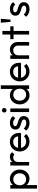

<svg xmlns="http://www.w3.org/2000/svg" viewBox="1925 -2680 953 4844"><g transform="rotate(-90 2402.0 -257.5)"><path d="M315.8 10Q261.5 10 218.4 -12.6Q175.2 -35.2 149.2 -75.1Q123.2 -115 120.2 -166.2V-309Q123.2 -360.8 149.8 -400.5Q176.2 -440.2 219.5 -462.6Q262.8 -485 315.8 -485Q381 -485 433.2 -452Q485.5 -419 515.9 -363Q546.2 -307 546.2 -236.5Q546.2 -167 516 -111.1Q485.8 -55.2 433.4 -22.6Q381 10 315.8 10ZM65.8 199V-475H156V-350.2L139.2 -234.8L156 -119.2V199ZM300.8 -75.2Q345.8 -75.2 380 -95.9Q414.2 -116.5 433.9 -153.2Q453.5 -190 453.5 -237.5Q453.5 -285.2 433.9 -321.9Q414.2 -358.5 380.1 -379.1Q346 -399.8 301.5 -399.8Q257 -399.8 222.8 -379.1Q188.5 -358.5 169.5 -321.9Q150.5 -285.2 150.5 -237.2Q150.5 -189.8 169.4 -153.1Q188.2 -116.5 222.4 -95.9Q256.5 -75.2 300.8 -75.2Z M647.8 0V-475H738V0ZM738 -270.5 704.2 -286.2Q704.2 -376.5 746.2 -430.8Q788.2 -485 867.2 -485Q902.8 -485 931.9 -472.2Q961 -459.5 986 -431.2L926.8 -370Q911.8 -386.2 893.6 -393.2Q875.5 -400.2 851.8 -400.2Q802 -400.2 770 -368.1Q738 -336 738 -270.5Z M1253.8 10Q1182.5 10 1125.8 -22.2Q1069 -54.5 1036 -110.9Q1003 -167.2 1003 -237.8Q1003 -308 1035.4 -363.9Q1067.8 -419.8 1123.5 -452.4Q1179.2 -485 1247.8 -485Q1313.5 -485 1364 -454.9Q1414.5 -424.8 1443.4 -372Q1472.2 -319.2 1472.2 -251.5Q1472.2 -241.5 1471 -230Q1469.8 -218.5 1467 -204H1066.2V-278.8H1419.2L1386.2 -250Q1385.8 -297.8 1369 -331.5Q1352.2 -365.2 1321.2 -383.6Q1290.2 -402 1246 -402Q1199.5 -402 1164.9 -381.9Q1130.2 -361.8 1111.1 -325.8Q1092 -289.8 1092 -240.5Q1092 -190.8 1112.1 -153.2Q1132.2 -115.8 1169 -95.1Q1205.8 -74.5 1254 -74.5Q1293.8 -74.5 1327.5 -88.8Q1361.2 -103 1384.8 -130.8L1442.5 -72.2Q1408.5 -32.2 1359.1 -11.1Q1309.8 10 1253.8 10Z M1720.5 10Q1681.2 10 1645.4 -0.5Q1609.5 -11 1579.8 -30.2Q1550 -49.5 1527.8 -76.5L1585.5 -134.5Q1611.8 -103 1645.9 -87.5Q1680 -72 1722.2 -72Q1764.2 -72 1787 -86.4Q1809.8 -100.8 1809.8 -127.2Q1809.8 -153.2 1791.4 -167.8Q1773 -182.2 1743.9 -191.6Q1714.8 -201 1682.5 -210.2Q1650.2 -219.5 1621.1 -234.5Q1592 -249.5 1573.6 -275.9Q1555.2 -302.2 1555.2 -345Q1555.2 -388 1575.9 -419.2Q1596.5 -450.5 1634.4 -467.8Q1672.2 -485 1724.8 -485Q1780.5 -485 1824.1 -465.2Q1867.8 -445.5 1896 -406.5L1838.2 -348.8Q1817.5 -375.2 1788.2 -389.1Q1759 -403 1721.8 -403Q1683 -403 1662.2 -389.2Q1641.5 -375.5 1641.5 -352Q1641.5 -328.2 1659.9 -315Q1678.2 -301.8 1707.4 -293Q1736.5 -284.2 1768.8 -274.8Q1801 -265.2 1830.1 -249.2Q1859.2 -233.2 1877.6 -206.2Q1896 -179.2 1896 -135Q1896 -68.2 1848.6 -29.1Q1801.2 10 1720.5 10Z M1997.5 0V-475H2087.8V0ZM2042.5 -569.8Q2018.2 -569.8 2002.1 -586.5Q1986 -603.2 1986 -627.5Q1986 -652 2002.1 -668.5Q2018.2 -685 2042.5 -685Q2067.8 -685 2083.6 -668.5Q2099.5 -652 2099.5 -627.5Q2099.5 -603.2 2083.6 -586.5Q2067.8 -569.8 2042.5 -569.8Z M2421.5 10Q2356.2 10 2304 -22.6Q2251.8 -55.2 2221.4 -111.1Q2191 -167 2191 -236.7Q2191 -307.3 2221.4 -363.2Q2251.8 -419 2304 -452Q2356.2 -485 2421.5 -485Q2475.2 -485 2518.1 -462.6Q2561 -440.2 2587.6 -400.5Q2614.2 -360.8 2617 -309V-166.2Q2614 -115 2588 -75.1Q2562 -35.2 2518.9 -12.6Q2475.8 10 2421.5 10ZM2436.5 -75.2Q2481.5 -75.2 2515.2 -96Q2548.8 -116.7 2567.8 -153.2Q2586.8 -189.8 2586.8 -237.2Q2586.8 -285.5 2567.6 -321.9Q2548.4 -358.4 2514.7 -379.1Q2481 -399.8 2436.1 -399.8Q2391.2 -399.8 2357.2 -379Q2323.1 -358.2 2303.4 -321.7Q2283.8 -285.2 2283.8 -237.5Q2283.8 -190 2303.3 -153.3Q2322.9 -116.6 2357.5 -95.9Q2392.1 -75.2 2436.5 -75.2ZM2671.5 0H2581.2V-127.5L2598 -243.8L2581.2 -358.5V-714H2671.5Z M3022.8 10Q2951.5 10 2894.8 -22.2Q2838 -54.5 2805 -110.9Q2772 -167.2 2772 -237.8Q2772 -308 2804.4 -363.9Q2836.8 -419.8 2892.5 -452.4Q2948.2 -485 3016.8 -485Q3082.5 -485 3133 -454.9Q3183.5 -424.8 3212.4 -372Q3241.2 -319.2 3241.2 -251.5Q3241.2 -241.5 3240 -230Q3238.8 -218.5 3236 -204H2835.2V-278.8H3188.2L3155.2 -250Q3154.8 -297.8 3138 -331.5Q3121.2 -365.2 3090.2 -383.6Q3059.2 -402 3015 -402Q2968.5 -402 2933.9 -381.9Q2899.2 -361.8 2880.1 -325.8Q2861 -289.8 2861 -240.5Q2861 -190.8 2881.1 -153.2Q2901.2 -115.8 2938 -95.1Q2974.8 -74.5 3023 -74.5Q3062.8 -74.5 3096.5 -88.8Q3130.2 -103 3153.8 -130.8L3211.5 -72.2Q3177.5 -32.2 3128.1 -11.1Q3078.8 10 3022.8 10Z M3674.5 0V-276.5Q3674.5 -331.2 3640.9 -366Q3607.2 -400.8 3553.4 -400.8Q3516.8 -400.8 3488.8 -384.9Q3460.8 -369 3444.9 -341Q3429 -313 3429 -276.8L3391.5 -297.8Q3391.5 -352 3415.9 -394.1Q3440.2 -436.2 3482.9 -460.6Q3525.6 -485 3579.5 -485Q3633.5 -485 3675.4 -458.1Q3717.2 -431.2 3741 -387.6Q3764.8 -344 3764.8 -294.5V0ZM3338.8 0V-475H3429V0Z M3953.8 0V-674H4044V0ZM3837 -393.2V-475H4160.5V-393.2Z M4272.8 -470 4251.5 -714H4351.2L4330 -470Z M4593.5 10Q4554.2 10 4518.4 -0.5Q4482.5 -11 4452.8 -30.2Q4423 -49.5 4400.8 -76.5L4458.5 -134.5Q4484.8 -103 4518.9 -87.5Q4553 -72 4595.2 -72Q4637.2 -72 4660 -86.4Q4682.8 -100.8 4682.8 -127.2Q4682.8 -153.2 4664.4 -167.8Q4646 -182.2 4616.9 -191.6Q4587.8 -201 4555.5 -210.2Q4523.2 -219.5 4494.1 -234.5Q4465 -249.5 4446.6 -275.9Q4428.2 -302.2 4428.2 -345Q4428.2 -388 4448.9 -419.2Q4469.5 -450.5 4507.4 -467.8Q4545.2 -485 4597.8 -485Q4653.5 -485 4697.1 -465.2Q4740.8 -445.5 4769 -406.5L4711.2 -348.8Q4690.5 -375.2 4661.2 -389.1Q4632 -403 4594.8 -403Q4556 -403 4535.2 -389.2Q4514.5 -375.5 4514.5 -352Q4514.5 -328.2 4532.9 -315Q4551.2 -301.8 4580.4 -293Q4609.5 -284.2 4641.8 -274.8Q4674 -265.2 4703.1 -249.2Q4732.2 -233.2 4750.6 -206.2Q4769 -179.2 4769 -135Q4769 -68.2 4721.6 -29.1Q4674.2 10 4593.5 10Z"/></g></svg>

Font: Outfit Thin
Style: Regular
Weight: 100
Designer: Rodrigo Fuenzalida
Foundry: fragTYPE
Version: Version 1.100;gftools[0.9.27]